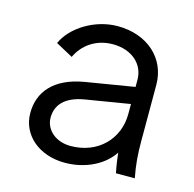

<svg xmlns="http://www.w3.org/2000/svg" viewBox="-87 -637 746 738"><g transform="rotate(15 286.0 -268.0)"><path d="M232 12C316 12 387 -26 421 -79C423 -59 426 -35 433 0H508C498 -53 495 -91 495 -145V-368C495 -474 412 -548 294 -548C204 -548 115 -493 85 -425L153 -388C177 -440 228 -476 294 -476C368 -476 420 -432 420 -368V-340L226 -308C107 -288 55 -222 55 -139C55 -51 130 12 232 12ZM135 -142C135 -191 166 -230 244 -243L420 -272V-232C420 -133 346 -56 237 -56C177 -56 135 -94 135 -142Z"/></g></svg>

Font: Mluvka
Style: Regular
Weight: 400
Designer: Modified by Jiří Krblich, Original typeface by Gumpita Rahayu
Foundry: Gumpita Rahayu & Jiří Krblich
Version: Version 2.000;Glyphs 3.1.1 (3134)